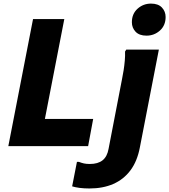

<svg xmlns="http://www.w3.org/2000/svg" viewBox="-20 -828 959 1088"><path d="M27.2 0 167.2 -720H344.4L234.4 -154H508L479.4 0ZM810.1 -626Q769.3 -626 748.3 -648.2Q727.3 -670.5 727.3 -702Q727.3 -749.7 759.6 -778.7Q791.9 -807.6 835.7 -807.6Q876.5 -807.6 897.5 -785.4Q918.5 -763.1 918.5 -731.6Q918.5 -683.9 886.2 -654.9Q853.9 -626 810.1 -626ZM388.8 228 416 89.2H426.8Q442.4 95.2 455.8 98.2Q469.1 101.2 489.2 101.2Q534.8 101.2 561.1 80.5Q587.3 59.8 595.2 15.6L671.6 -380.4Q676.3 -403.2 680.6 -430.3Q684.8 -457.4 687.2 -484.9Q689.6 -512.4 688.6 -536L695.4 -546.8H880.2L772.6 7.2Q757.7 85.8 719.1 137.4Q680.4 189 621.8 214.5Q563.1 240 486.8 240Q455.6 240 430.9 236.7Q406.1 233.4 388.8 228Z"/></svg>

Font: Kufam
Style: Italic
Weight: 400
Italic angle: -11°
Designer: Artur Schmal
Foundry: Original Type
Version: Version 1.301; ttfautohint (v1.8.3)